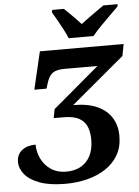

<svg xmlns="http://www.w3.org/2000/svg" viewBox="-62 -978 752 1037"><g transform="rotate(-5 314.5 -460.0)"><path d="M250 11Q165 11 110.5 -9.5Q56 -30 30.5 -62Q5 -94 5 -128Q5 -169 33.5 -191.5Q62 -214 108 -214Q108 -174 126 -137Q144 -100 178.5 -77Q213 -54 260 -54Q306 -54 339.5 -72.5Q373 -91 391.5 -127Q410 -163 410 -215Q410 -253 398.5 -283Q387 -313 357 -330.5Q327 -348 272 -348H218L227 -396L478 -608H302Q272 -608 253.5 -602Q235 -596 223 -581.5Q211 -567 202 -539L193 -510H127L175 -714H629L617 -650L329 -409Q408 -409 459.5 -385.5Q511 -362 537 -320Q563 -278 563 -221Q563 -162 538 -118.5Q513 -75 469 -46Q425 -17 369 -3Q313 11 250 11ZM336 -771Q328 -792 313.5 -819Q299 -846 284.5 -872.5Q270 -899 258 -918L261 -931H324Q336 -920 352 -904Q368 -888 384.5 -871.5Q401 -855 413 -841Q431 -855 454 -871.5Q477 -888 499.5 -904Q522 -920 538 -931H616L613 -918Q594 -899 568 -873.5Q542 -848 516 -821.5Q490 -795 471 -771Z"/></g></svg>

Font: Noto Serif
Style: Italic
Weight: 400
Italic angle: -12°
Designer: Monotype Design Team
Foundry: Monotype Imaging Inc.
Version: Version 2.013